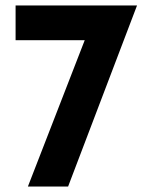

<svg xmlns="http://www.w3.org/2000/svg" viewBox="-20 -682 539 702"><path d="M481 -662 229 0H82L296 -551L339 -535H37V-662Z"/></svg>

Font: Reem Kufi Fun SemiBold
Style: Regular
Weight: 600
Designer: Khaled Hosny
Version: Version 1.005